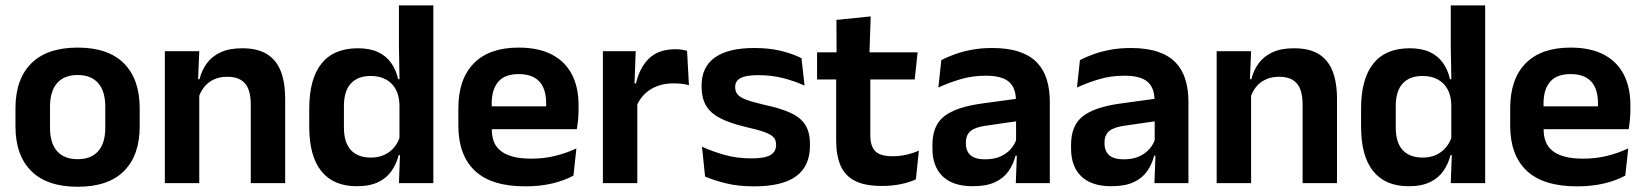

<svg xmlns="http://www.w3.org/2000/svg" viewBox="-20 -681 6118 714"><path d="M269 13.5Q155 13.5 96.2 -45Q37.5 -103.5 37.5 -211.5V-278Q37.5 -386.5 96.2 -445.2Q155 -504 269 -504Q382.5 -504 441 -445.2Q499.5 -386.5 499.5 -278V-211.5Q499.5 -103.5 441.2 -45Q383 13.5 269 13.5ZM269 -89Q319 -89 345.2 -119Q371.5 -149 371.5 -205V-284.5Q371.5 -341.5 345.2 -371.8Q319 -402 269 -402Q218.5 -402 192.2 -371.8Q166 -341.5 166 -284.5V-205Q166 -149 192.2 -119Q218.5 -89 269 -89Z M912.5 0V-294.5Q912.5 -325.5 904.2 -348Q896 -370.5 877 -383Q858 -395.5 825 -395.5Q796 -395.5 774.2 -385Q752.5 -374.5 738.8 -356.8Q725 -339 718 -316.5L698 -386.5H722Q730 -419 748.8 -445Q767.5 -471 799.8 -486.2Q832 -501.5 880.5 -501.5Q937 -501.5 972 -480.2Q1007 -459 1023.8 -417Q1040.5 -375 1040.5 -313V0ZM593 0V-490.5H721L716 -371L721 -360.5V0Z M1306.5 11.5Q1220 11.5 1175 -44.5Q1130 -100.5 1130 -209.5V-277Q1130 -387.5 1175.5 -444.5Q1221 -501.5 1311 -501.5Q1355 -501.5 1385.2 -487.5Q1415.5 -473.5 1434.2 -447.5Q1453 -421.5 1460.5 -386.5H1498L1465.5 -291.5Q1464.5 -326 1451.2 -349.8Q1438 -373.5 1414.5 -386Q1391 -398.5 1359 -398.5Q1310.5 -398.5 1284.8 -370.5Q1259 -342.5 1259 -287V-206Q1259 -151 1284.8 -123Q1310.5 -95 1360 -95Q1388 -95 1410 -105.5Q1432 -116 1446.8 -134.2Q1461.5 -152.5 1468 -175.5L1498.5 -104H1462.5Q1454.5 -72 1436.5 -45.8Q1418.5 -19.5 1387 -4Q1355.5 11.5 1306.5 11.5ZM1463.5 0 1468 -120 1465.5 -148.5V-349L1466 -369.5L1463.5 -510V-661H1591.5V0Z M1933.5 12Q1807.5 12 1746 -46Q1684.5 -104 1684.5 -214V-278Q1684.5 -387 1742 -445.5Q1799.5 -504 1909 -504Q1983 -504 2032.5 -478Q2082 -452 2106.8 -404.2Q2131.5 -356.5 2131.5 -290V-272.5Q2131.5 -254.5 2129.8 -235.8Q2128 -217 2125 -200.5H2009Q2010.5 -228 2010.8 -252.8Q2011 -277.5 2011 -297.5Q2011 -332 2000 -356.2Q1989 -380.5 1966.5 -393Q1944 -405.5 1909 -405.5Q1857.5 -405.5 1833 -377Q1808.5 -348.5 1808.5 -296V-250.5L1809 -236V-197.5Q1809 -174.5 1816.2 -155Q1823.5 -135.5 1840.5 -121.2Q1857.5 -107 1885.8 -99Q1914 -91 1956.5 -91Q2002.5 -91 2044.2 -101.2Q2086 -111.5 2123.5 -129L2112.5 -28Q2079 -9.5 2033.8 1.2Q1988.5 12 1933.5 12ZM1752.5 -200.5V-285.5H2099V-200.5Z M2346.5 -285 2314 -370.5H2345Q2358.5 -430 2394 -464Q2429.5 -498 2492.5 -498Q2505.5 -498 2516 -496.2Q2526.5 -494.5 2535 -492L2542 -364Q2531 -367.5 2516.5 -369.2Q2502 -371 2486 -371Q2435 -371 2399.2 -348.5Q2363.5 -326 2346.5 -285ZM2222 0V-490.5H2344L2338.5 -340L2350 -335.5V0Z M2784.5 12Q2725.5 12 2679.8 0.8Q2634 -10.5 2602 -24.5L2590.5 -135.5Q2628.5 -118 2674.2 -105Q2720 -92 2775 -92Q2823 -92 2844.5 -104.2Q2866 -116.5 2866 -141V-144Q2866 -160.5 2856.2 -171Q2846.5 -181.5 2822 -190.2Q2797.5 -199 2753 -209Q2691.5 -223.5 2655.8 -242.8Q2620 -262 2604.5 -290.2Q2589 -318.5 2589 -358V-362.5Q2589 -432 2638.5 -467.2Q2688 -502.5 2785 -502.5Q2842.5 -502.5 2886.8 -491.2Q2931 -480 2960.5 -464.5L2972 -362.5Q2937 -379 2893.5 -390.2Q2850 -401.5 2800 -401.5Q2767.5 -401.5 2748.8 -396.2Q2730 -391 2722 -381.5Q2714 -372 2714 -358.5V-356Q2714 -341 2722.8 -330Q2731.5 -319 2755 -310.2Q2778.5 -301.5 2821 -291.5Q2883 -278.5 2920.5 -261Q2958 -243.5 2975 -216.2Q2992 -189 2992 -145V-139Q2992 -63 2940.5 -25.5Q2889 12 2784.5 12Z M3259.5 10.5Q3197 10.5 3159.8 -8.2Q3122.5 -27 3106 -65Q3089.5 -103 3089.5 -158.5V-444.5H3216.5V-177.5Q3216.5 -137.5 3234.8 -118.8Q3253 -100 3299 -100Q3326 -100 3351 -105.8Q3376 -111.5 3397 -121L3386 -14Q3361 -2.5 3328.8 4Q3296.5 10.5 3259.5 10.5ZM3018.5 -385.5V-486.5H3392.5L3381.5 -385.5ZM3091 -477 3090.5 -607 3218 -620 3213 -477Z M3757.5 0 3762 -120 3758.5 -131V-284.5L3758 -306.5Q3758 -354.5 3731.8 -377Q3705.5 -399.5 3646 -399.5Q3595.5 -399.5 3551.2 -386.2Q3507 -373 3469.5 -355.5L3480.5 -457.5Q3502.5 -469 3530.8 -479.2Q3559 -489.5 3594 -496Q3629 -502.5 3669.5 -502.5Q3729.5 -502.5 3771 -488.2Q3812.5 -474 3837.2 -447.5Q3862 -421 3873 -384.2Q3884 -347.5 3884 -303V0ZM3597 11.5Q3524 11.5 3485.8 -25Q3447.5 -61.5 3447.5 -129V-143Q3447.5 -214.5 3491.5 -248.8Q3535.5 -283 3631 -296L3770 -315L3777.5 -232.5L3649.5 -214Q3607.5 -208.5 3589.8 -194Q3572 -179.5 3572 -151.5V-146.5Q3572 -119 3589.2 -103.8Q3606.5 -88.5 3643.5 -88.5Q3676.5 -88.5 3700 -99Q3723.5 -109.5 3738.8 -126.8Q3754 -144 3760.5 -165.5L3778.5 -102H3756.5Q3748.5 -70.5 3730.8 -44.8Q3713 -19 3681 -3.8Q3649 11.5 3597 11.5Z M4273 0 4277.5 -120 4274 -131V-284.5L4273.5 -306.5Q4273.5 -354.5 4247.2 -377Q4221 -399.5 4161.5 -399.5Q4111 -399.5 4066.8 -386.2Q4022.5 -373 3985 -355.5L3996 -457.5Q4018 -469 4046.2 -479.2Q4074.5 -489.5 4109.5 -496Q4144.5 -502.5 4185 -502.5Q4245 -502.5 4286.5 -488.2Q4328 -474 4352.8 -447.5Q4377.5 -421 4388.5 -384.2Q4399.5 -347.5 4399.5 -303V0ZM4112.5 11.5Q4039.5 11.5 4001.2 -25Q3963 -61.5 3963 -129V-143Q3963 -214.5 4007 -248.8Q4051 -283 4146.5 -296L4285.5 -315L4293 -232.5L4165 -214Q4123 -208.5 4105.2 -194Q4087.5 -179.5 4087.5 -151.5V-146.5Q4087.5 -119 4104.8 -103.8Q4122 -88.5 4159 -88.5Q4192 -88.5 4215.5 -99Q4239 -109.5 4254.2 -126.8Q4269.5 -144 4276 -165.5L4294 -102H4272Q4264 -70.5 4246.2 -44.8Q4228.5 -19 4196.5 -3.8Q4164.5 11.5 4112.5 11.5Z M4824 0V-294.5Q4824 -325.5 4815.8 -348Q4807.5 -370.5 4788.5 -383Q4769.5 -395.5 4736.5 -395.5Q4707.5 -395.5 4685.8 -385Q4664 -374.5 4650.2 -356.8Q4636.5 -339 4629.5 -316.5L4609.5 -386.5H4633.5Q4641.5 -419 4660.2 -445Q4679 -471 4711.2 -486.2Q4743.5 -501.5 4792 -501.5Q4848.5 -501.5 4883.5 -480.2Q4918.5 -459 4935.2 -417Q4952 -375 4952 -313V0ZM4504.5 0V-490.5H4632.5L4627.5 -371L4632.5 -360.5V0Z M5218 11.5Q5131.5 11.5 5086.5 -44.5Q5041.5 -100.5 5041.5 -209.5V-277Q5041.5 -387.5 5087 -444.5Q5132.5 -501.5 5222.5 -501.5Q5266.5 -501.5 5296.8 -487.5Q5327 -473.5 5345.8 -447.5Q5364.5 -421.5 5372 -386.5H5409.5L5377 -291.5Q5376 -326 5362.8 -349.8Q5349.5 -373.5 5326 -386Q5302.5 -398.5 5270.5 -398.5Q5222 -398.5 5196.2 -370.5Q5170.5 -342.5 5170.5 -287V-206Q5170.5 -151 5196.2 -123Q5222 -95 5271.5 -95Q5299.5 -95 5321.5 -105.5Q5343.5 -116 5358.2 -134.2Q5373 -152.5 5379.5 -175.5L5410 -104H5374Q5366 -72 5348 -45.8Q5330 -19.5 5298.5 -4Q5267 11.5 5218 11.5ZM5375 0 5379.5 -120 5377 -148.5V-349L5377.5 -369.5L5375 -510V-661H5503V0Z M5845 12Q5719 12 5657.5 -46Q5596 -104 5596 -214V-278Q5596 -387 5653.5 -445.5Q5711 -504 5820.5 -504Q5894.5 -504 5944 -478Q5993.5 -452 6018.2 -404.2Q6043 -356.5 6043 -290V-272.5Q6043 -254.5 6041.2 -235.8Q6039.5 -217 6036.5 -200.5H5920.5Q5922 -228 5922.2 -252.8Q5922.5 -277.5 5922.5 -297.5Q5922.5 -332 5911.5 -356.2Q5900.5 -380.5 5878 -393Q5855.5 -405.5 5820.5 -405.5Q5769 -405.5 5744.5 -377Q5720 -348.5 5720 -296V-250.5L5720.5 -236V-197.5Q5720.5 -174.5 5727.8 -155Q5735 -135.5 5752 -121.2Q5769 -107 5797.2 -99Q5825.5 -91 5868 -91Q5914 -91 5955.8 -101.2Q5997.5 -111.5 6035 -129L6024 -28Q5990.5 -9.5 5945.2 1.2Q5900 12 5845 12ZM5664 -200.5V-285.5H6010.5V-200.5Z"/></svg>

Font: Anek Gujarati SemiBold
Style: Regular
Weight: 600
Designer: Mrunmayee Ghaisas (Gujarati), Yesha Goshar (Latin)
Foundry: Ek Type
Version: Version 1.003